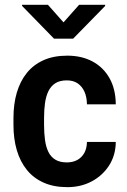

<svg xmlns="http://www.w3.org/2000/svg" viewBox="-20 -770 531 800"><path d="M258.8 -93.3Q282.7 -93.3 301.3 -103Q319.8 -112.8 330.8 -131.8Q341.8 -150.9 342.3 -178.7H462.4Q461.9 -123 434.6 -80.6Q407.2 -38.1 362.1 -14.2Q316.9 9.8 260.7 9.8Q204.1 9.8 161.9 -9Q119.6 -27.8 91.8 -62.3Q64 -96.7 50 -144.3Q36.1 -191.9 36.1 -249.5V-278.8Q36.1 -336.4 50 -384Q64 -431.6 91.8 -466.1Q119.6 -500.5 161.6 -519.3Q203.6 -538.1 260.3 -538.1Q320.3 -538.1 365.5 -513.9Q410.6 -489.7 436.3 -444.3Q461.9 -398.9 462.4 -335.4H342.3Q341.8 -365.7 332 -387.7Q322.3 -409.7 304 -422.4Q285.6 -435.1 258.3 -435.1Q229 -435.1 210.4 -423.1Q191.9 -411.1 181.6 -389.9Q171.4 -368.7 167.5 -340.3Q163.6 -312 163.6 -278.8V-249.5Q163.6 -215.3 167.5 -186.8Q171.4 -158.2 181.4 -137.5Q191.4 -116.7 210.2 -105Q229 -93.3 258.8 -93.3ZM179.7 -750 244.6 -676.8 309.6 -750H418V-745.1L284.7 -608.9H205.1L71.8 -745.6V-750Z"/></svg>

Font: Roboto SemiCondensed SemiBold
Style: Regular
Weight: 600
Width: 4
Designer: Christian Robertson
Foundry: Google
Version: Version 3.009; 2024